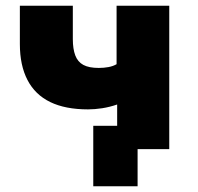

<svg xmlns="http://www.w3.org/2000/svg" viewBox="-20 -518 687 667"><path d="M458 129H304V-81H546V0H458ZM387 0V-155Q361 -146 335 -142Q309 -138 286 -138Q207 -138 154.5 -163.5Q102 -189 75.5 -240Q49 -291 49 -365V-498H233V-382Q233 -348 241.5 -325.5Q250 -303 269.5 -292.5Q289 -282 323 -282Q341 -282 357 -285Q373 -288 385 -295V-498H568V0Z"/></svg>

Font: Nunito Sans 10pt Black
Style: Regular
Weight: 900
Designer: Vernon Adams
Foundry: Vernon Adams
Version: Version 3.101;gftools[0.9.27]